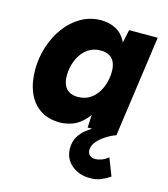

<svg xmlns="http://www.w3.org/2000/svg" viewBox="-109 -590 789 903"><g transform="rotate(15 285.0 -138.5)"><path d="M208 11Q151 11 111.5 -15.5Q72 -42 52 -89.5Q32 -137 32 -199Q32 -257 49.5 -311.5Q67 -366 99 -409.5Q131 -453 175.5 -478.5Q220 -504 274 -504Q311 -504 343 -488Q375 -472 393.5 -437Q412 -402 407 -343L384 -369L411 -493H550L481 0H341L347 -122L383 -148Q361 -79 330.5 -45Q300 -11 268 0Q236 11 208 11ZM258 -127Q290 -127 313.5 -141Q337 -155 352.5 -178Q368 -201 375.5 -228.5Q383 -256 383 -283Q383 -310 374.5 -328.5Q366 -347 349.5 -356.5Q333 -366 308 -366Q276 -366 252.5 -352Q229 -338 213.5 -315Q198 -292 190.5 -264.5Q183 -237 183 -210Q183 -184 191.5 -165Q200 -146 217 -136.5Q234 -127 258 -127ZM412 227Q358 227 322 196Q286 165 286 116Q286 82 300 59Q314 36 332 21.5Q350 7 363 0H481Q474 2 457 10Q440 18 421.5 31.5Q403 45 389.5 62.5Q376 80 376 100Q376 116 386.5 125Q397 134 413 134Q427 134 443.5 128Q460 122 476 109L509 194Q490 207 467 217Q444 227 412 227Z"/></g></svg>

Font: Hanken Grotesk Black
Style: Italic
Weight: 900
Italic angle: -8°
Designer: Alfredo Marco Pradil
Foundry: Hanken Design Co.
Version: Version 3.013